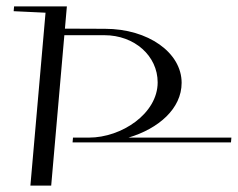

<svg xmlns="http://www.w3.org/2000/svg" viewBox="-20 -580 743 600"><path d="M24 -560 22.7 -545 122.3 -540.3 75 0H140L178.9 -445L181.1 -470H306.1C400.7 -470 472.7 -405 472.7 -322.6C472.7 -224.9 359.8 -150 258.1 -150H208.1L206.8 -135H701.8L703.1 -150H381.5C475.4 -177.9 547.6 -240.4 547.6 -321.2C547.6 -415.4 443.3 -490 307.9 -490C307.9 -490 233.3 -490.3 182.9 -490.5C184.4 -507.4 185.9 -524.2 187.3 -541C187.9 -547.3 188.4 -553.7 189 -560Z"/></svg>

Font: Galberik
Style: Regular
Weight: 400
Designer: Gluk
Foundry: Gluk
Version: Version 0.50